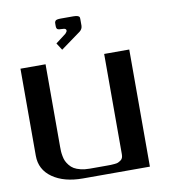

<svg xmlns="http://www.w3.org/2000/svg" viewBox="-87 -867 841 942"><g transform="rotate(-10 333.5 -396.0)"><path d="M373 -771V-739.7Q372.6 -723.1 359.4 -712.4L259.3 -639.6L236.8 -674.8L288.1 -713.9Q296.9 -722.7 296.9 -729Q296.9 -739.7 279.3 -739.7Q258.3 -739.7 253.2 -743.9Q248 -748 248 -760.3V-771Q248 -776.4 248.5 -778.8Q249 -781.2 251.7 -784.9Q254.4 -788.6 261.2 -790Q268.1 -791.5 279.3 -791.5H341.8Q356.4 -791.5 363.5 -788.6Q370.6 -785.6 371.8 -782.2Q373 -778.8 373 -771ZM583.5 -583.5V0H250Q156.2 0 98.9 -40.3Q41.5 -80.6 41.5 -149.9V-583.5H166.5V-172.9Q166.5 -159.7 167 -149.9Q167.5 -140.1 170.2 -125.5Q172.9 -110.8 177.7 -100.3Q182.6 -89.8 191.9 -78.1Q201.2 -66.4 213.9 -58.8Q226.6 -51.3 246.6 -46.4Q266.6 -41.5 291.5 -41.5H375Q389.2 -41.5 396.2 -41.7Q403.3 -42 415 -43Q426.8 -43.9 432.9 -46.6Q439 -49.3 445.8 -54Q452.6 -58.6 455.6 -65.9Q458.5 -73.2 458.5 -83.5V-583.5Z"/></g></svg>

Font: Gputeks
Style: Bold
Weight: 600
Width: 8
Version: Version 0.9